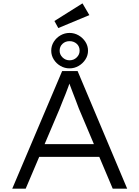

<svg xmlns="http://www.w3.org/2000/svg" viewBox="-20 -1123 830 1143"><path d="M53 0 350 -700H442L737 0H651L449 -478Q440 -502 431.5 -524.5Q423 -547 414.5 -568.5Q406 -590 398 -612Q390 -634 382 -656H404Q395 -630 387 -607.5Q379 -585 370.5 -564Q362 -543 353 -521Q344 -499 334 -473L133 0ZM177 -189 208 -265H577L603 -189ZM394 -716Q365 -716 340 -730.5Q315 -745 300 -769Q285 -793 285 -821Q285 -850 300 -874Q315 -898 340 -912.5Q365 -927 394 -927Q423 -927 448 -912.5Q473 -898 488.5 -874Q504 -850 504 -821Q504 -793 488.5 -769Q473 -745 448 -730.5Q423 -716 394 -716ZM394 -764Q419 -764 436.5 -781Q454 -798 454 -821Q454 -847 436.5 -862.5Q419 -878 394 -878Q369 -878 352 -862Q335 -846 335 -821Q335 -798 352.5 -781Q370 -764 394 -764ZM327 -956 304 -998 471 -1103 512 -1033Z"/></svg>

Font: Lexend Exa Light
Style: Regular
Weight: 300
Designer: Bonnie Shaver-Troup, Thomas Jockin
Foundry: Lexend
Version: Version 1.007